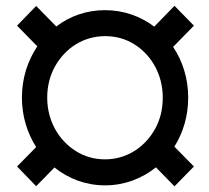

<svg xmlns="http://www.w3.org/2000/svg" viewBox="-20 -638 732 671"><path d="M56.6 -296.9C56.6 -231.9 75.2 -172.9 106.4 -124L39.6 -56.2L106.4 12.7L170.4 -52.7C219.2 -13.2 280.8 9.8 347.2 9.8C414.1 9.8 476.1 -13.7 524.9 -53.2L589.8 13.2L657.7 -56.2L589.4 -125.5C620.1 -174.3 637.7 -232.9 637.7 -296.9C637.7 -363.8 618.2 -424.8 585 -474.1L657.7 -548.3L589.8 -617.7L519 -544.9C470.7 -581.5 411.6 -602.5 347.2 -602.5C283.2 -602.5 224.1 -582 176.8 -545.4L106.4 -617.2L39.6 -548.3L110.4 -476.1C76.7 -425.8 56.6 -364.7 56.6 -296.9ZM145 -296.9C145 -337.4 154.3 -373.5 172.4 -406.2C208.5 -470.7 272.5 -511.7 347.2 -511.7C384.8 -511.7 418.5 -502.4 449.2 -483.4C509.8 -445.3 548.8 -377.4 548.8 -296.9C548.8 -256.3 540 -220.2 522 -187.5C485.8 -122.6 421.9 -81.1 347.2 -81.1C309.6 -81.1 275.9 -90.8 245.1 -109.9C184.1 -148.4 145 -216.3 145 -296.9Z"/></svg>

Font: Vazirmatn
Style: Bold
Weight: 700
Designer: Saber Rastikerdar
Foundry: Saber Rastikerdar
Version: Version 33.003